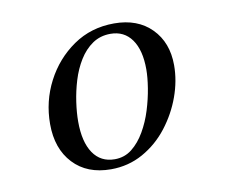

<svg xmlns="http://www.w3.org/2000/svg" viewBox="-52 -779 600 499"><g transform="rotate(-10 248.5 -530.0)"><path d="M204 -344Q141 -344 104.5 -383Q68 -422 68 -487Q68 -547 95 -599Q122 -651 169 -683.5Q216 -716 277 -716Q339 -716 375.5 -679Q412 -642 412 -582Q412 -541 397 -499.5Q382 -458 354.5 -422.5Q327 -387 288.5 -365.5Q250 -344 204 -344ZM218 -368Q244 -368 263.5 -383.5Q283 -399 297.5 -424Q312 -449 321 -478Q330 -507 334.5 -535Q339 -563 339 -584Q339 -635 319 -663Q299 -691 263 -691Q236 -691 215.5 -677Q195 -663 180.5 -639.5Q166 -616 157.5 -588Q149 -560 145 -532Q141 -504 141 -481Q141 -427 161 -397.5Q181 -368 218 -368Z"/></g></svg>

Font: Wittgenstein
Style: Italic
Weight: 400
Italic angle: -11°
Designer: Jörg Drees
Foundry: Jörg Drees
Version: Version 1.500